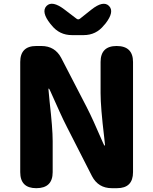

<svg xmlns="http://www.w3.org/2000/svg" viewBox="-20 -986 804 1006"><path d="M170 0Q86 0 86 -84V-661Q86 -745 170 -745H197Q268 -745 301 -682L433 -427Q453 -388 471 -348L520 -237Q526 -223 528.5 -223Q531 -223 530 -228L526 -266Q507 -424 507 -498V-661Q507 -745 591 -745Q677 -745 677 -661V-84Q677 0 593 0H566Q495 0 462 -63L331 -320Q311 -359 293 -399L244 -508Q238 -522 235.5 -522Q233 -522 234 -517L240 -453Q256 -313 256 -247V-84Q256 0 170 0ZM357 -802Q291 -802 250 -854L244 -861Q194 -924 224 -955Q254 -985 318 -936L381 -888Q390 -881 399 -888L458 -935Q521 -985 551 -955Q581 -925 533 -863L525 -854Q484 -802 418 -802Z"/></svg>

Font: Resource Han Rounded JP Heavy
Style: Regular
Weight: 900
Designer: Cyano Hao (round all glyphs); Ryoko NISHIZUKA 西塚涼子 (kana, bopomofo & ideographs); Paul D. Hunt (Latin, Greek & Cyrillic)
Foundry: Cyano Hao
Version: 0.990